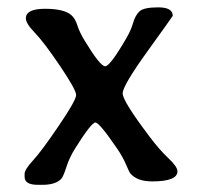

<svg xmlns="http://www.w3.org/2000/svg" viewBox="-20 -501 544 522"><path d="M95.2 1.5H83Q46.9 1.5 46.9 -20V-28.3Q46.9 -40 69.8 -64.9Q92.8 -89.8 139.9 -159.2Q187 -228.5 187 -242.7Q187 -256.8 143.3 -321.5Q99.6 -386.2 75 -411.6Q50.3 -437 50.3 -451.2Q50.3 -477.1 102.3 -477.1Q154.3 -477.1 173.8 -460Q184.6 -450.7 190.2 -432.4Q195.8 -414.1 210.4 -390.1Q252.4 -320.8 265.9 -320.8Q279.3 -320.8 323.7 -397.5Q336.4 -419.4 342 -439.2Q347.7 -459 359.1 -470Q370.6 -481 410.2 -481Q449.7 -481 449.7 -458Q449.7 -457 381.6 -362.5Q313.5 -268.1 313.5 -247.1Q313.5 -226.1 386.7 -129.4Q413.1 -94.2 437.7 -71Q462.4 -47.9 462.4 -35.2Q462.4 -7.8 393.6 -7.8Q353 -7.8 334.5 -29.3Q331.5 -32.7 322.5 -54Q313.5 -75.2 298.3 -97.2Q250 -168 239.3 -168Q228.5 -168 184.1 -97.2Q168.5 -72.3 160.2 -46.1Q151.9 -20 146 -14.2Q130.4 1.5 95.2 1.5Z"/></svg>

Font: Averia Libre Light
Style: Regular
Weight: 300
Version: Version 1.002